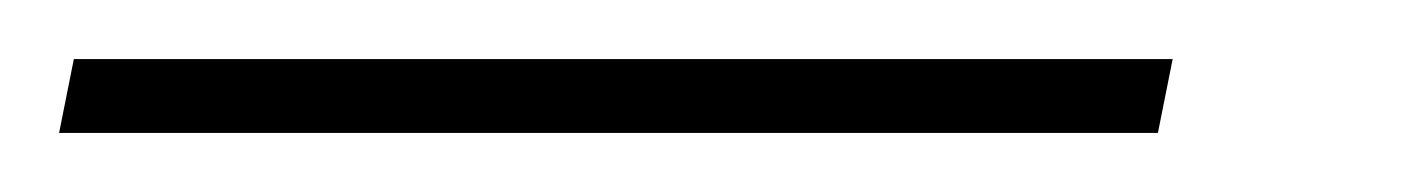

<svg xmlns="http://www.w3.org/2000/svg" viewBox="-97 82 479 65"><path d="M-77 127 -72 102H300L295 127Z"/></svg>

Font: Noto Serif Tamil ExtraCondensed Thin
Style: Italic
Weight: 100
Width: 2
Italic angle: -12°
Designer: Indian Type Foundry, Tom Grace, and the Monotype Design Team
Foundry: Monotype Imaging Inc.
Version: Version 2.003; ttfautohint (v1.8.4.7-5d5b)